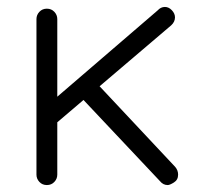

<svg xmlns="http://www.w3.org/2000/svg" viewBox="-20 -533 575 553"><path d="M115 0Q102 0 93.5 -9Q85 -18 85 -30V-478Q85 -490 93.5 -499Q102 -508 115 -508Q128 -508 136.5 -499Q145 -490 145 -478V-30Q145 -18 136.5 -9Q128 0 115 0ZM455 -513Q466 -513 475 -503.5Q484 -494 484 -483Q484 -470 473 -460L137 -174L134 -245L434 -503Q443 -513 455 -513ZM463 0Q450 0 441 -11L213 -253L258 -294L484 -53Q493 -43 493 -30Q493 -15 481 -7.5Q469 0 463 0Z"/></svg>

Font: Quicksand Light
Style: Regular
Weight: 400
Version: Version 3.004